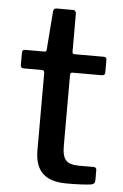

<svg xmlns="http://www.w3.org/2000/svg" viewBox="-52 -748 505 786"><g transform="rotate(5 200.5 -355.0)"><path d="M236 -454Q227 -454 227 -444V-151Q227 -109 242.5 -93Q258 -77 292 -77H356Q368 -77 368 -65V-22Q368 -8 353 -5Q321 0 251 0Q185 0 153 -30.5Q121 -61 121 -125V-442Q121 -454 111 -454H36Q23 -454 23 -466V-519Q23 -530 35 -530H115Q123 -530 123 -539L135 -696Q137 -710 147 -710H216Q229 -710 229 -694V-539Q229 -530 238 -530H358Q370 -530 370 -519V-466Q370 -454 356 -454Z"/></g></svg>

Font: n
Style: Regular
Weight: 500
Designer: Pablo Impallari, Rodrigo Fuenzalida
Foundry: Impallari Type
Version: Version 1.002; ttfautohint (v1.5)